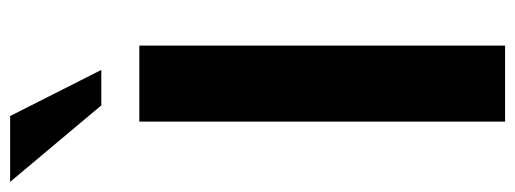

<svg xmlns="http://www.w3.org/2000/svg" viewBox="-388 -678 1017 379"><g transform="rotate(-90 120.5 -488.5)"><path d="M70 0H220V-722H70ZM172 -797 81 -977H-49L102 -797Z"/></g></svg>

Font: Perun
Style: Bold
Weight: 700
Foundry: Copyright (c) Stefan Peev, Context Ltd, 2016
Version: Version 1.089